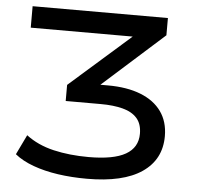

<svg xmlns="http://www.w3.org/2000/svg" viewBox="-51 -758 855 820"><g transform="rotate(5 376.0 -348.0)"><path d="M351 9Q285 9 226.5 0.5Q168 -8 120 -25.5Q72 -43 40 -69L81 -154Q131 -116 199.5 -100Q268 -84 350 -84Q457 -84 508.5 -113.5Q560 -143 560 -202Q560 -244 538.5 -268.5Q517 -293 477 -303.5Q437 -314 382 -314H232V-383L534 -649L540 -613H56V-705H636V-631L340 -366L323 -396H406Q488 -396 546.5 -373Q605 -350 636 -306.5Q667 -263 667 -201Q667 -101 586.5 -46Q506 9 351 9Z"/></g></svg>

Font: Nunito Sans 7pt SemiExpanded Medium
Style: Regular
Weight: 500
Width: 6
Designer: Vernon Adams
Foundry: Vernon Adams
Version: Version 3.101;gftools[0.9.27]